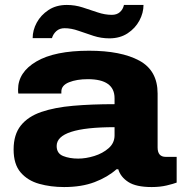

<svg xmlns="http://www.w3.org/2000/svg" viewBox="-20 -744 736 776"><path d="M112 -590Q112 -622 128.5 -652.5Q145 -683 176 -703.5Q207 -724 250 -724Q283 -724 314 -714Q345 -704 374.5 -694Q404 -684 432 -684Q452 -684 464.5 -695Q477 -706 481 -724H560Q560 -692 543.5 -661Q527 -630 496 -609.5Q465 -589 422 -589Q389 -589 358 -599Q327 -609 297.5 -619.5Q268 -630 241 -630Q221 -630 208 -618.5Q195 -607 190 -590ZM239 12Q185 12 138.5 -1Q92 -14 63.5 -47Q35 -80 35 -140Q35 -200 64 -236.5Q93 -273 147 -291.5Q201 -310 276 -316.5Q351 -323 443 -323V-347Q443 -424 335 -424Q290 -424 259 -411.5Q228 -399 228 -374V-366H54Q53 -372 53 -382Q53 -452 127 -495.5Q201 -539 340 -539Q469 -539 543 -499Q617 -459 617 -366V-148Q617 -110 650 -110H694V-6Q681 -1 654 5.5Q627 12 593 12Q530 12 498.5 -8.5Q467 -29 458 -60H451Q415 -28 362.5 -8Q310 12 239 12ZM296 -103Q327 -103 361 -113.5Q395 -124 419 -145Q443 -166 443 -197V-230Q209 -230 209 -154Q209 -124 235 -113.5Q261 -103 296 -103Z"/></svg>

Font: Archivo SemiExpanded ExtraBold
Style: Regular
Weight: 800
Width: 6
Designer: Hector Gatti
Foundry: Omnibus-Type
Version: Version 2.001; ttfautohint (v1.8.3)